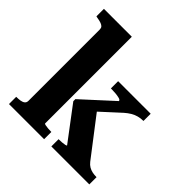

<svg xmlns="http://www.w3.org/2000/svg" viewBox="-190 -893 1051 1051"><g transform="rotate(45 335.0 -368.0)"><path d="M652 0H358V-56H361Q371 -56 384 -57Q397 -58 406 -60Q415 -62 415 -65L268 -260V-276L444 -437Q444 -445 431 -448.5Q418 -452 401 -453.5Q384 -455 370 -455H364V-511H616V-455H614Q595 -455 576.5 -450Q558 -445 541.5 -435Q525 -425 509 -411L355 -270L380 -336L568 -91Q579 -77 592 -69.5Q605 -62 619.5 -59Q634 -56 650 -56H652ZM245 -736V-65Q245 -62 254 -60Q263 -58 276 -57Q289 -56 299 -56H302V0H30V-56H31Q49 -56 63 -58.5Q77 -61 85 -68Q93 -75 93 -88V-639Q93 -651 87.5 -657.5Q82 -664 70 -668.5Q58 -673 38 -676L29 -678V-736Z"/></g></svg>

Font: Roboto Serif 28pt SemiBold
Style: Regular
Weight: 600
Designer: Greg Gazdowicz
Foundry: Commercial Type
Version: Version 1.008